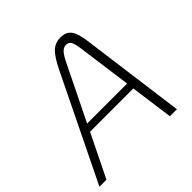

<svg xmlns="http://www.w3.org/2000/svg" viewBox="-192 -868 1025 1025"><g transform="rotate(-45 320.5 -355.5)"><path d="M490 -243H163L44 0H-9L280 -593Q310 -655 337.5 -683Q365 -711 408 -711Q449 -711 469 -684Q489 -657 497 -593L576 0H523ZM485 -285 443 -593Q438 -631 429 -646.5Q420 -662 401 -662Q382 -662 367.5 -647Q353 -632 334 -593L183 -285Z"/></g></svg>

Font: KoHo Light
Style: Italic
Weight: 300
Italic angle: -10°
Version: Version 1.000; ttfautohint (v1.6)